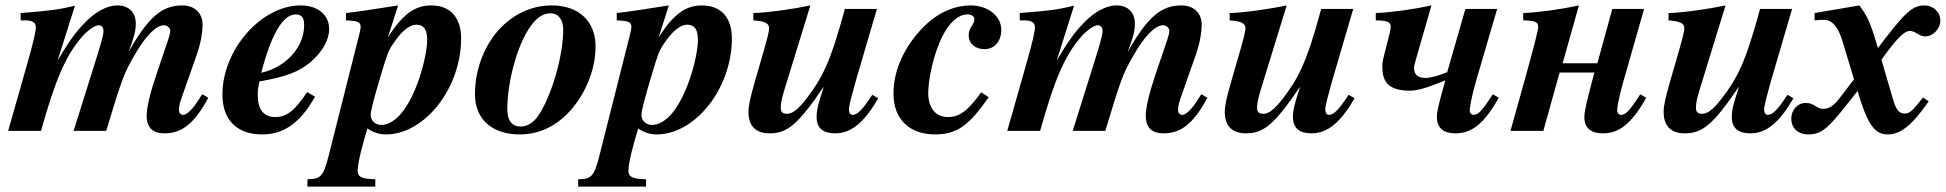

<svg xmlns="http://www.w3.org/2000/svg" viewBox="-20 -482 7165 707"><path d="M725 -135C721 -130 717 -124 713 -117C690 -80 668 -59 655 -59C646 -59 639 -65 639 -77C639 -95 642 -103 660 -154L705 -282C720 -325 726 -365 726 -391C726 -432 699 -462 651 -462C579 -462 528 -423 453 -290C473 -342 480 -367 480 -395C480 -437 454 -462 412 -462C372 -462 330 -436 298 -404C271 -377 243 -346 194 -262H193L256 -461C193 -446 169 -443 56 -434V-407H74C100 -407 112 -398 112 -382C112 -367 104 -329 76 -232L10 0H131C184 -189 221 -274 278 -342C300 -368 328 -389 343 -389C353 -389 361 -383 361 -367C361 -350 348 -309 316 -207L251 0H371C429 -192 436 -210 472 -273C514 -348 554 -389 584 -389C596 -389 607 -379 607 -368C607 -362 604 -351 600 -338L556 -208C534 -144 520 -86 520 -57C520 -11 543 9 586 9C648 9 695 -25 747 -122Z M1111 -143C1065 -74 1036 -51 993 -51C951 -51 929 -79 929 -133C929 -149 931 -162 935 -182C1032 -199 1080 -217 1123 -253C1163 -287 1192 -332 1192 -375C1192 -426 1152 -462 1087 -462C942 -462 799 -299 799 -134C799 -35 858 13 945 13C1022 13 1084 -26 1140 -126ZM1100 -390C1100 -307 1032 -234 942 -214C978 -353 1021 -429 1069 -429C1093 -429 1100 -413 1100 -390Z M1409 -347 1446 -462C1344 -446 1306 -440 1254 -434V-407C1299 -405 1308 -401 1308 -382C1308 -372 1299 -340 1286 -288L1190 92C1171 168 1160 178 1112 178V205H1362V178C1312 177 1297 170 1297 146C1297 132 1302 98 1321 32L1333 -9C1355 7 1380 13 1401 13C1543 13 1678 -156 1678 -341C1678 -415 1640 -462 1568 -462C1511 -462 1466 -434 1410 -347ZM1553 -336C1553 -275 1513 -118 1446 -52C1427 -34 1406 -22 1384 -22C1362 -22 1345 -38 1345 -58C1345 -75 1356 -116 1383 -207C1405 -280 1409 -293 1427 -320C1453 -359 1483 -391 1514 -391C1538 -391 1553 -376 1553 -336Z M2173 -311C2173 -403 2112 -462 2012 -462C1944 -462 1880 -435 1829 -385C1769 -326 1729 -235 1729 -135C1729 -37 1799 13 1893 13C1960 13 2019 -13 2068 -62C2129 -123 2173 -217 2173 -311ZM2054 -372C2054 -285 2017 -145 1968 -65C1947 -31 1923 -16 1897 -16C1867 -16 1848 -36 1848 -80C1848 -182 1887 -335 1947 -402C1966 -423 1986 -433 2007 -433C2036 -433 2054 -410 2054 -372Z M2406 -347 2443 -462C2341 -446 2303 -440 2251 -434V-407C2296 -405 2305 -401 2305 -382C2305 -372 2296 -340 2283 -288L2187 92C2168 168 2157 178 2109 178V205H2359V178C2309 177 2294 170 2294 146C2294 132 2299 98 2318 32L2330 -9C2352 7 2377 13 2398 13C2540 13 2675 -156 2675 -341C2675 -415 2637 -462 2565 -462C2508 -462 2463 -434 2407 -347ZM2550 -336C2550 -275 2510 -118 2443 -52C2424 -34 2403 -22 2381 -22C2359 -22 2342 -38 2342 -58C2342 -75 2353 -116 2380 -207C2402 -280 2406 -293 2424 -320C2450 -359 2480 -391 2511 -391C2535 -391 2550 -376 2550 -336Z M3192 -133C3157 -79 3137 -59 3120 -59C3109 -59 3106 -70 3106 -80C3106 -92 3118 -137 3131 -183L3209 -449H3091C3037 -249 3007 -194 2949 -118C2919 -79 2897 -63 2879 -63C2863 -63 2855 -68 2855 -85C2855 -100 2857 -115 2871 -160L2964 -462C2903 -449 2805 -435 2754 -434V-407C2800 -404 2812 -394 2812 -379C2812 -363 2803 -333 2795 -304L2758 -176C2744 -126 2736 -95 2736 -70C2736 -17 2764 9 2814 9C2879 9 2918 -23 3012 -161H3013C2995 -106 2987 -80 2987 -51C2987 -10 3011 9 3055 9C3115 9 3162 -31 3214 -120Z M3593 -142C3545 -75 3514 -51 3471 -51C3427 -51 3398 -82 3398 -140C3398 -185 3416 -283 3452 -352C3475 -396 3506 -429 3544 -429C3556 -429 3568 -422 3568 -412C3568 -390 3547 -382 3547 -352C3547 -322 3571 -301 3605 -301C3642 -301 3667 -330 3667 -372C3667 -425 3615 -462 3555 -462C3488 -462 3425 -430 3375 -377C3316 -315 3270 -230 3270 -138C3270 -40 3332 13 3423 13C3456 13 3483 7 3506 -5C3551 -28 3583 -72 3621 -124Z M4404 -135C4400 -130 4396 -124 4392 -117C4369 -80 4347 -59 4334 -59C4325 -59 4318 -65 4318 -77C4318 -95 4321 -103 4339 -154L4384 -282C4399 -325 4405 -365 4405 -391C4405 -432 4378 -462 4330 -462C4258 -462 4207 -423 4132 -290C4152 -342 4159 -367 4159 -395C4159 -437 4133 -462 4091 -462C4051 -462 4009 -436 3977 -404C3950 -377 3922 -346 3873 -262H3872L3935 -461C3872 -446 3848 -443 3735 -434V-407H3753C3779 -407 3791 -398 3791 -382C3791 -367 3783 -329 3755 -232L3689 0H3810C3863 -189 3900 -274 3957 -342C3979 -368 4007 -389 4022 -389C4032 -389 4040 -383 4040 -367C4040 -350 4027 -309 3995 -207L3930 0H4050C4108 -192 4115 -210 4151 -273C4193 -348 4233 -389 4263 -389C4275 -389 4286 -379 4286 -368C4286 -362 4283 -351 4279 -338L4235 -208C4213 -144 4199 -86 4199 -57C4199 -11 4222 9 4265 9C4327 9 4374 -25 4426 -122Z M4946 -133C4911 -79 4891 -59 4874 -59C4863 -59 4860 -70 4860 -80C4860 -92 4872 -137 4885 -183L4963 -449H4845C4791 -249 4761 -194 4703 -118C4673 -79 4651 -63 4633 -63C4617 -63 4609 -68 4609 -85C4609 -100 4611 -115 4625 -160L4718 -462C4657 -449 4559 -435 4508 -434V-407C4554 -404 4566 -394 4566 -379C4566 -363 4557 -333 4549 -304L4512 -176C4498 -126 4490 -95 4490 -70C4490 -17 4518 9 4568 9C4633 9 4672 -23 4766 -161H4767C4749 -106 4741 -80 4741 -51C4741 -10 4765 9 4809 9C4869 9 4916 -31 4968 -120Z M5477 -135C5437 -73 5423 -59 5406 -59C5398 -59 5392 -66 5392 -76C5392 -86 5399 -127 5415 -183L5493 -449H5376L5309 -216C5274 -202 5247 -195 5228 -195C5199 -195 5187 -210 5187 -231C5187 -241 5191 -252 5194 -264L5251 -462C5187 -448 5102 -436 5046 -434V-407C5088 -406 5101 -402 5101 -383C5101 -374 5095 -348 5079 -288C5073 -265 5070 -253 5070 -240C5070 -187 5085 -148 5173 -148C5206 -148 5256 -167 5302 -186L5296 -164C5283 -116 5271 -76 5271 -51C5271 -10 5296 9 5339 9C5399 9 5444 -25 5499 -122Z M6020 -135C5980 -73 5966 -59 5949 -59C5941 -59 5935 -66 5935 -76C5935 -86 5941 -124 5958 -183L6034 -449H5917L5862 -249H5734L5794 -462C5730 -448 5645 -436 5589 -434V-407C5631 -406 5644 -402 5644 -383C5644 -371 5632 -324 5599 -204L5542 0H5663L5723 -215H5851L5841 -177C5829 -130 5814 -76 5814 -51C5814 -10 5839 9 5882 9C5942 9 5987 -25 6042 -122Z M6562 -133C6527 -79 6507 -59 6490 -59C6479 -59 6476 -70 6476 -80C6476 -92 6488 -137 6501 -183L6579 -449H6461C6407 -249 6377 -194 6319 -118C6289 -79 6267 -63 6249 -63C6233 -63 6225 -68 6225 -85C6225 -100 6227 -115 6241 -160L6334 -462C6273 -449 6175 -435 6124 -434V-407C6170 -404 6182 -394 6182 -379C6182 -363 6173 -333 6165 -304L6128 -176C6114 -126 6106 -95 6106 -70C6106 -17 6134 9 6184 9C6249 9 6288 -23 6382 -161H6383C6365 -106 6357 -80 6357 -51C6357 -10 6381 9 6425 9C6485 9 6532 -31 6584 -120Z M6886 -335C6861 -419 6846 -434 6827 -462L6662 -434V-407C6681 -409 6688 -409 6697 -409C6729 -409 6751 -377 6765 -329L6807 -190L6752 -118C6728 -87 6710 -81 6692 -81C6671 -81 6660 -103 6630 -103C6599 -103 6576 -77 6576 -45C6576 -10 6601 13 6639 13C6689 13 6714 -13 6783 -100L6820 -147C6856 -27 6881 13 6931 13C6979 13 7021 -21 7082 -109L7061 -123C7022 -73 7012 -64 6994 -64C6975 -64 6963 -74 6951 -115L6908 -262C6956 -329 6989 -368 7012 -368C7035 -368 7045 -348 7069 -348C7099 -348 7125 -377 7125 -406C7125 -438 7098 -462 7067 -462C7020 -462 6993 -434 6895 -305Z"/></svg>

Font: XITS
Style: Bold Italic
Weight: 700
Italic angle: -16.33°
Designer: MicroPress Inc., with final additions and corrections provided by Coen Hoffman, Elsevier (retired)
Version: Version 1.105